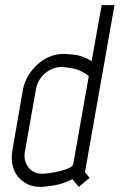

<svg xmlns="http://www.w3.org/2000/svg" viewBox="-20 -719 466 748"><path d="M265 -78 326 -423Q296 -446 265.5 -452Q235 -458 218 -458Q201 -458 184.5 -451Q168 -444 154.5 -432.5Q141 -421 132 -405Q123 -389 120 -371L77 -128Q71 -93 90.5 -67.5Q110 -42 144 -42Q153 -42 171.5 -44.5Q190 -47 209.5 -51.5Q229 -56 244.5 -62.5Q260 -69 265 -78ZM337 -481 376 -699H426L311 -48L329 -26L287 9L262 -21Q227 -3 192 3Q157 9 136 9Q108 9 86 -2Q64 -13 49 -32Q34 -51 28.5 -77Q23 -103 28 -132L69 -368Q74 -397 89 -422.5Q104 -448 125.5 -467.5Q147 -487 173 -498Q199 -509 227 -509Q244 -509 272.5 -505.5Q301 -502 337 -481Z"/></svg>

Font: Marvel
Style: Italic
Weight: 400
Italic angle: -12°
Designer: Carolina Trebol
Foundry: Carolina Trebol
Version: Version 1.001